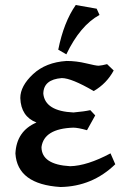

<svg xmlns="http://www.w3.org/2000/svg" viewBox="-20 -729 524 766"><path d="M221.2 17.1Q49.3 6.3 41.5 -116.7Q45.9 -206.1 125.5 -240.2Q63.5 -264.2 61 -337.9Q61 -385.7 111.8 -433.1Q162.6 -480.5 245.6 -485.8Q284.7 -485.8 323.7 -476.3Q362.8 -466.8 373.5 -466.8Q387.2 -467.8 407.2 -473.1L433.6 -447.8Q405.8 -396 354 -365.7Q265.1 -417.5 226.6 -417.5Q153.3 -412.1 152.8 -355Q160.2 -285.6 272.9 -280.3Q316.9 -284.2 340.3 -289.6L359.9 -268.6L327.1 -209.5Q291 -219.7 272.5 -219.7Q155.3 -215.8 145.5 -142.1Q146 -72.3 259.8 -65.9Q327.6 -67.4 420.9 -117.2L439.9 -73.7Q348.1 15.1 221.2 17.1ZM244.6 -512.2 212.4 -530.8Q234.4 -640.6 282.2 -709L365.7 -694.3L377 -669.4Q299.8 -627.4 244.6 -512.2Z"/></svg>

Font: Kelvinch
Style: Bold
Weight: 700
Designer: Paul James Miller
Foundry: High-Logic / Made with FontCreator
Version: Version 3.501;March 28, 2021;FontCreator 13.0.0.2683 64-bit